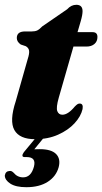

<svg xmlns="http://www.w3.org/2000/svg" viewBox="-28 -570 426 800"><path d="M79.5 -377.5 58.5 -384.5Q42 -396 42 -411.5Q42 -439 76.5 -439H104.5Q118 -439 126.8 -443Q135.5 -447 148 -460L252 -531.5Q268.5 -550 290 -550Q316 -550 316 -523.5Q316 -516 314.2 -506Q312.5 -496 308 -480.5L295 -436H358Q378 -436 378 -416Q378 -397.5 365.5 -386.8Q353 -376 332.5 -376H278L217 -163.5Q205 -121.5 210.8 -106.8Q216.5 -92 232 -92Q255.5 -92 283.5 -126Q291 -133.5 295 -136Q299 -138.5 304 -138.5Q320 -138.5 316 -115.5Q309 -85 282.5 -56.2Q256 -27.5 214 -8.8Q172 10 118.5 10Q53.5 10 32 -28Q10.5 -66 37.5 -148L87.5 -324Q95 -347 93.2 -358.8Q91.5 -370.5 79.5 -377.5ZM129.5 -6H162.5L115 52Q124.5 51.5 137.5 51.5Q185.5 51.5 205.5 71.5Q225.5 91.5 216.5 126.5Q206 165 171 187.5Q136 210 82 210Q38 210 15.2 195.2Q-7.5 180.5 -8 161.5Q-5 143.5 11 142.5Q17 141.5 21 143.8Q25 146 29 150Q44.5 169 68.5 169Q101.5 169 113.5 124Q123.5 84.5 83.5 84.5H75Q66 84.5 65.5 78.8Q65 73 71.5 64Z"/></svg>

Font: Fraunces 144pt Soft Black
Style: Italic
Weight: 900
Italic angle: -16°
Version: Version 1.000;[b76b70a41]